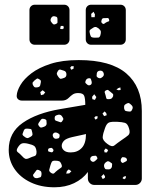

<svg xmlns="http://www.w3.org/2000/svg" viewBox="-20 -785 662 815"><path d="M211 10Q154 10 110 -11Q66 -32 41.5 -68Q17 -104 17 -149Q17 -222 76.5 -263.5Q136 -305 236 -322L342 -340Q342 -366 337.5 -378Q333 -390 312 -390Q298 -390 289.5 -384.5Q281 -379 271 -369Q260 -358 243 -358H73Q63 -358 56.5 -364Q50 -370 51 -380Q52 -399 67 -424.5Q82 -450 113.5 -474Q145 -498 194.5 -514Q244 -530 314 -530Q450 -530 516 -473.5Q582 -417 582 -314V-27Q582 -16 574 -8Q566 0 555 0H380Q369 0 361 -8Q353 -16 353 -27V-55Q331 -25 294.5 -7.5Q258 10 211 10ZM293 -504H283L278 -498L282 -489L292 -493ZM251 -485Q242 -488 236.5 -489.5Q231 -491 226 -484Q220 -475 221.5 -470Q223 -465 229 -457Q234 -450 238.5 -450.5Q243 -451 251 -454Q262 -457 262 -469Q262 -482 251 -485ZM419 -477Q415 -486 404 -485Q393 -484 391 -474Q390 -467 390 -463Q390 -459 396 -455Q403 -452 406.5 -453Q410 -454 416 -459Q424 -466 419 -477ZM359 -453Q347 -453 343 -441Q341 -435 343 -432.5Q345 -430 350 -426Q357 -420 365 -425Q371 -429 369 -439Q367 -445 366 -449Q365 -453 359 -453ZM146 -449Q140 -453 136.5 -451Q133 -449 127 -444Q122 -439 119.5 -436Q117 -433 119 -426Q122 -419 125.5 -416Q129 -413 137 -414Q145 -415 148 -418Q151 -421 152 -429Q154 -437 153.5 -441Q153 -445 146 -449ZM491 -414 482 -411 474 -405 483 -402 492 -403ZM449 -395Q443 -400 439.5 -402.5Q436 -405 429 -401Q423 -397 424.5 -392.5Q426 -388 428 -381Q430 -374 431 -369Q432 -364 439 -364Q448 -364 452 -366Q456 -368 460 -376Q462 -384 458.5 -387Q455 -390 449 -395ZM172 -393 161 -402 151 -394 154 -381 165 -384ZM389 -373 380 -385 371 -374 372 -364 383 -361ZM538 -339Q532 -345 528 -347Q524 -349 517 -345Q509 -341 507.5 -336.5Q506 -332 507 -324Q509 -316 512.5 -314.5Q516 -313 524 -312Q531 -311 534.5 -312Q538 -313 541 -320Q547 -331 538 -339ZM431 -305 424 -312 415 -303 422 -292 433 -296ZM242 -293Q235 -301 224 -297Q217 -295 214.5 -292.5Q212 -290 212 -283Q212 -276 215 -274Q218 -272 225 -270Q232 -267 236.5 -266Q241 -265 245 -272Q250 -278 248.5 -282Q247 -286 242 -293ZM394 -292 385 -291 380 -285 386 -277 394 -283ZM168 -280Q160 -282 156.5 -279.5Q153 -277 149 -270Q144 -264 142.5 -259.5Q141 -255 146 -249Q151 -243 155 -243.5Q159 -244 167 -247Q178 -251 178 -261Q178 -269 177 -273.5Q176 -278 168 -280ZM528 -239Q522 -260 510.5 -263.5Q499 -267 477 -268Q455 -269 444 -265.5Q433 -262 426 -242Q417 -218 416 -203.5Q415 -189 436 -174Q455 -159 466 -168Q477 -177 497 -191Q515 -203 524.5 -211Q534 -219 528 -239ZM97 -239Q90 -239 87 -238Q84 -237 81 -231Q78 -223 76 -217.5Q74 -212 81 -207Q89 -200 94.5 -199Q100 -198 109 -204Q118 -209 118 -214.5Q118 -220 115 -230Q114 -237 109.5 -237.5Q105 -238 97 -239ZM223 -221Q213 -225 207 -219Q201 -213 206 -203Q211 -195 219 -196Q226 -197 229 -198.5Q232 -200 233 -207Q234 -213 231.5 -215.5Q229 -218 223 -221ZM280 -138Q309 -138 327 -157Q345 -176 345 -216L286 -203Q260 -197 251 -187Q242 -177 242 -166Q242 -155 251.5 -146.5Q261 -138 280 -138ZM99 -175Q82 -179 73 -176Q64 -173 55 -158Q47 -145 55.5 -139Q64 -133 74 -122Q81 -114 86.5 -111.5Q92 -109 102 -113Q117 -120 126.5 -122.5Q136 -125 135 -142Q133 -160 125 -165.5Q117 -171 99 -175ZM205 -152Q200 -159 195 -157Q189 -156 186.5 -154.5Q184 -153 184 -147Q184 -142 187.5 -141.5Q191 -141 196 -139Q202 -137 205 -142Q209 -147 205 -152ZM439 -148 429 -155 422 -147 424 -138H434ZM392 -118Q389 -124 385 -124Q381 -124 374 -123Q365 -121 363 -112Q362 -104 371 -99Q377 -96 384 -102Q389 -107 392 -109.5Q395 -112 392 -118ZM519 -107Q518 -115 509 -117Q504 -118 501 -118Q498 -118 495 -113Q489 -103 496 -96Q500 -92 503 -94Q506 -96 511 -98Q515 -100 517 -101.5Q519 -103 519 -107ZM241 -87Q237 -98 231 -100.5Q225 -103 213 -103Q203 -103 200 -98Q197 -93 194 -83Q191 -71 189 -64.5Q187 -58 197 -51Q206 -45 211 -50.5Q216 -56 225 -63Q234 -70 239.5 -73.5Q245 -77 241 -87ZM450 -95Q444 -100 439.5 -100.5Q435 -101 429 -96Q418 -87 423 -74Q426 -67 430 -66.5Q434 -66 442 -66Q452 -67 455 -77Q456 -84 456 -88Q456 -92 450 -95ZM283 -58 272 -66 264 -59 261 -48 274 -49ZM145 -63Q137 -66 134.5 -62Q132 -58 127 -52Q123 -47 121 -44Q119 -41 122 -36Q127 -27 139 -29Q147 -31 151 -32.5Q155 -34 156 -42Q157 -51 155 -55.5Q153 -60 145 -63ZM426 -36 420 -46 410 -36 416 -25 425 -30ZM514 -38 505 -35 500 -29 507 -24 514 -29ZM367 -595Q357 -595 350.5 -601.5Q344 -608 344 -618V-742Q344 -752 350.5 -758.5Q357 -765 367 -765H491Q501 -765 507.5 -758.5Q514 -752 514 -742V-618Q514 -608 507.5 -601.5Q501 -595 491 -595ZM128 -595Q118 -595 111.5 -601.5Q105 -608 105 -618V-742Q105 -752 111.5 -758.5Q118 -765 128 -765H252Q262 -765 268.5 -758.5Q275 -752 275 -742V-618Q275 -608 268.5 -601.5Q262 -595 252 -595ZM383 -724 377 -735 367 -726 368 -712H382ZM215 -715Q204 -719 198 -710Q191 -699 198 -691Q203 -684 206.5 -682Q210 -680 217 -683Q224 -686 224 -690Q224 -694 224 -701Q224 -708 222.5 -711Q221 -714 215 -715ZM425 -708Q414 -709 412 -702Q410 -696 410 -692.5Q410 -689 415 -685Q419 -682 422 -684Q425 -686 429 -689Q436 -693 440.5 -694Q445 -695 443 -702Q441 -709 436.5 -708.5Q432 -708 425 -708ZM249 -675H238L235 -663L244 -661L251 -665ZM399 -664Q390 -671 384 -670.5Q378 -670 369 -663Q360 -658 360 -652.5Q360 -647 363 -637Q365 -629 369.5 -627Q374 -625 383 -625Q392 -625 397.5 -625.5Q403 -626 406 -635Q409 -646 408 -651.5Q407 -657 399 -664Z"/></svg>

Font: Rubik Moonrocks
Style: Regular
Weight: 400
Designer: Hubert and Fischer, NaN
Foundry: Hubert and Fischer, NaN
Version: Version 2.200